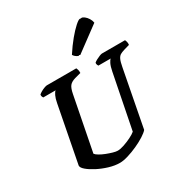

<svg xmlns="http://www.w3.org/2000/svg" viewBox="-220 -1143 1235 1303"><g transform="rotate(-30 397.5 -491.5)"><path d="M342 0Q302 0 257.5 -13.5Q213 -27 174.5 -47Q136 -67 112 -87.5Q88 -108 89 -124L174 -564Q180 -597 190 -618Q200 -639 209 -645H112Q110 -648 107 -654.5Q104 -661 105 -671Q112 -678 126 -686Q140 -694 154 -699Q168 -704 174 -704H405Q407 -700 410.5 -689.5Q414 -679 413 -663L365 -650Q334 -641 320 -623.5Q306 -606 298 -564L216 -144Q223 -134 242.5 -122.5Q262 -111 286.5 -101.5Q311 -92 333.5 -85.5Q356 -79 370 -79Q391 -79 420.5 -89Q450 -99 478.5 -113Q507 -127 522 -140L606 -564Q613 -600 623 -620Q633 -640 641 -645H544Q542 -647 539 -654.5Q536 -662 537 -671Q544 -678 558 -685.5Q572 -693 586 -698.5Q600 -704 606 -704H787Q789 -700 792.5 -689Q796 -678 794 -663L749 -650Q729 -644 716.5 -636.5Q704 -629 695.5 -611Q687 -593 680 -555L595 -112Q583 -97 552.5 -77.5Q522 -58 483.5 -40.5Q445 -23 407 -11.5Q369 0 342 0ZM462 -769Q450 -772 439 -781.5Q428 -791 425 -798Q460 -852 494.5 -893.5Q529 -935 556 -959Q583 -983 593 -983Q597 -983 601 -982Q604 -983 607 -983Q616 -983 629 -973Q642 -963 652.5 -946.5Q663 -930 666 -911L474 -769Q470 -770 466 -772Z"/></g></svg>

Font: Texturina
Style: Bold Italic
Weight: 700
Italic angle: -11°
Designer: Guillermo Torres Carreño
Foundry: Omnibus-Type
Version: Version 1.002; ttfautohint (v1.8.3)